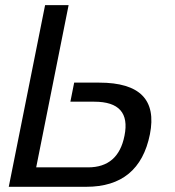

<svg xmlns="http://www.w3.org/2000/svg" viewBox="-20 -718 674 738"><path d="M243.7 -698.2 119.1 -74.7H318.4Q434.6 -74.7 458.5 -196.3Q484.9 -327.1 342.3 -327.1H250.5L265.1 -400.4H361.3Q595.7 -400.4 556.2 -201.7Q515.6 0 311.5 0H13.7L153.3 -698.2Z"/></svg>

Font: Sansation
Style: Italic
Weight: 400
Designer: Bernd Montag
Version: Version 1.301